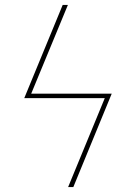

<svg xmlns="http://www.w3.org/2000/svg" viewBox="-20 -755 540 775"><path d="M276 0H255L403 -359H78L233 -735H254L106 -377H431Z"/></svg>

Font: Iosevka Thin Oblique
Style: Regular
Weight: 100
Italic angle: -9°
Monospace: yes
Designer: Belleve Invis
Foundry: Belleve Invis
Version: Version 32.5.0; ttfautohint (v1.8.4)